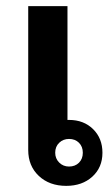

<svg xmlns="http://www.w3.org/2000/svg" viewBox="-20 -596 366 626"><path d="M314 -98Q314 -50 281 -20Q248 10 196 10Q141 10 106.5 -22.5Q72 -55 72 -107V-576H200V-205H205Q253 -205 283.5 -175Q314 -145 314 -98ZM250 -98Q250 -118 237.5 -130.5Q225 -143 205 -143Q186 -143 173 -130.5Q160 -118 160 -98Q160 -79 173 -66Q186 -53 205 -53Q225 -53 237.5 -65.5Q250 -78 250 -98Z"/></svg>

Font: Sarabun
Style: Bold
Weight: 700
Designer: Suppakit Chalermlarp | Katatrad Co.,Ltd.
Foundry: Cadson Demak Co.,Ltd.
Version: Version 1.000; ttfautohint (v1.6)